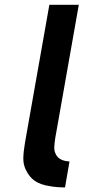

<svg xmlns="http://www.w3.org/2000/svg" viewBox="-20 -786 364 815"><path d="M189.5 -765.5H314.5L221 -236.5L215 -203Q211 -177.5 210.5 -161.8Q210 -146 215 -135.5Q227 -104.5 270.5 -101Q271.5 -100.5 275 -100.5L256 9.5Q219.5 9.5 190.5 4Q151.5 -2 127.8 -18.2Q104 -34.5 89 -66.5Q78.5 -88.5 79 -115Q79.5 -141.5 86 -180Z"/></svg>

Font: Russisch Sans
Style: Bold Italic
Weight: 700
Italic angle: -10°
Designer: Michael Sharanda (font) & Cristiano Sobral (main changes)
Foundry: Michael Sharanda
Version: Version 2.00;September 8, 2020;FontCreator 13.0.0.2681 64-bi